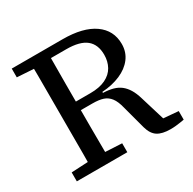

<svg xmlns="http://www.w3.org/2000/svg" viewBox="-151 -824 992 988"><g transform="rotate(-30 345.0 -330.5)"><path d="M38 0V-53L172 -60H204L338 -53V0ZM136 0Q137 -52 137 -103.5Q137 -155 137 -207Q137 -259 137 -311V-360Q137 -412 137 -463.5Q137 -515 137 -567Q137 -619 136 -670H240Q240 -618 239.5 -565.5Q239 -513 239 -460Q239 -407 239 -350V-316Q239 -262 239 -209Q239 -156 239.5 -104Q240 -52 240 0ZM591 9Q541 9 514 -8.5Q487 -26 475 -69L438 -207Q428 -248 411.5 -269.5Q395 -291 370.5 -299Q346 -307 307 -307H191V-358H325Q380 -358 416 -375.5Q452 -393 469 -424Q486 -455 486 -494Q486 -555 448.5 -585.5Q411 -616 331 -616H199V-670H340Q461 -670 526.5 -624Q592 -578 592 -497Q592 -449 565 -413.5Q538 -378 490.5 -357.5Q443 -337 382 -333V-327Q415 -326 440.5 -319Q466 -312 484.5 -297.5Q503 -283 517 -260Q531 -237 541 -203L593 -32L556 -61L673 -51V0Q662 2 649 4Q636 6 621.5 7.5Q607 9 591 9ZM38 -618V-670H177V-610H164Z"/></g></svg>

Font: Source Serif 4
Style: Regular
Weight: 400
Designer: Frank Grießhammer
Foundry: Adobe Systems Incorporated
Version: Version 4.004;hotconv 1.0.116;makeotfexe 2.5.65601